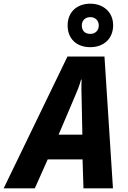

<svg xmlns="http://www.w3.org/2000/svg" viewBox="-80 -1022 695 1042"><path d="M410 -766C483 -766 534 -812 534 -885C534 -957 480 -1002 410 -1002C337 -1002 287 -956 287 -884C287 -811 336 -766 410 -766ZM410 -838C380 -838 364 -856 364 -884C364 -911 383 -929 410 -929C437 -929 456 -911 456 -884C456 -856 437 -838 410 -838ZM-60 0H109L179 -157H368L373 0H533L487 -715H286ZM238 -291 324 -493C339 -527 351 -557 360 -590H363C361 -555 362 -522 363 -487L367 -291Z"/></svg>

Font: Noto Sans SemiCondensed ExtraBold
Style: Italic
Weight: 800
Width: 4
Italic angle: -12°
Designer: Monotype Design Team
Foundry: Monotype Imaging Inc.
Version: Version 2.013